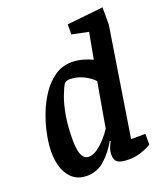

<svg xmlns="http://www.w3.org/2000/svg" viewBox="-133 -795 772 897"><g transform="rotate(-20 253.5 -346.5)"><path d="M145 11Q88 11 57 -33Q26 -77 26 -150Q26 -188 35.5 -236Q45 -284 63.5 -332.5Q82 -381 110 -422Q138 -463 175 -488Q212 -513 258 -513Q288 -513 315 -505Q342 -497 360 -488L384 -618L302 -635V-685L482 -704V-618L397 -80H468V-27Q466 -25 450.5 -17Q435 -9 410 -1.5Q385 6 355 6Q317 6 301 -4.5Q285 -15 285 -44Q285 -57 289.5 -71Q294 -85 304 -104L300 -106Q275 -60 236.5 -24.5Q198 11 145 11ZM183 -70Q206 -70 228.5 -86.5Q251 -103 270.5 -125Q290 -147 302 -166L341 -389Q317 -413 286.5 -427Q256 -441 221 -441Q212 -441 206 -438Q200 -435 196 -432Q184 -412 170.5 -376Q157 -340 148 -287.5Q139 -235 139 -168Q139 -138 143.5 -116Q148 -94 158 -82Q168 -70 183 -70Z"/></g></svg>

Font: Faustina SemiBold
Style: Italic
Weight: 600
Italic angle: -8°
Designer: Alfonso Garcia
Foundry: http://www.omnibus-type.com
Version: Version 1.200